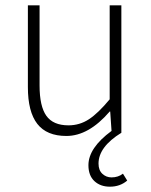

<svg xmlns="http://www.w3.org/2000/svg" viewBox="-20 -500 569 723"><path d="M394 203Q358 203 335.5 182Q313 161 313 122Q313 57 400 -7L395 -80H393Q314 12 230 12Q156 12 120.5 -33.5Q85 -79 85 -172V-480H129V-178Q129 -100 154.5 -64Q180 -28 238 -28Q280 -28 315 -51Q350 -74 393 -126V-480H437V0Q351 53 351 116Q351 141 365.5 154.5Q380 168 400 168Q425 168 443 154L459 180Q432 203 394 203Z"/></svg>

Font: Toshiba Sans Light
Style: Regular
Weight: 300
Designer: Paul D. Hunt
Foundry: Toshiba Corporation
Version: Version 2.020;PS 2.0;hotconv 1.0.86;makeotf.lib2.5.63406